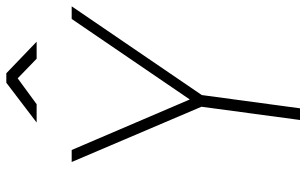

<svg xmlns="http://www.w3.org/2000/svg" viewBox="-201 -769 970 608"><g transform="rotate(-90 284.0 -465.0)"><path d="M402 -834H456L356 -930H326L200 -834H258L340 -894ZM568 -723H528L273 -349L113 -723H75L250 -312L208 0H245L287 -311Z"/></g></svg>

Font: United Sans Thin
Style: Italic
Weight: 100
Italic angle: -8°
Designer: Pablo Impallari, Rodrigo Fuenzalida (Modified by Dan O. Williams)
Version: Version 1.000;PS 001.000;hotconv 1.0.88;makeotf.lib2.5.64775